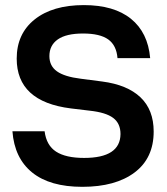

<svg xmlns="http://www.w3.org/2000/svg" viewBox="-20 -720 647 746"><path d="M28.3 -210H153.3Q160.2 -155.3 197.8 -130.9Q235.4 -106.4 306.6 -106.4Q447.3 -106.4 448.2 -199.2Q448.2 -240.2 419.9 -261.7Q391.6 -283.2 328.1 -290L254.9 -298.8Q44.9 -325.2 44.9 -492.2Q44.9 -588.9 114.7 -644.5Q184.6 -700.2 305.7 -700.2Q422.9 -700.2 488.8 -647Q554.7 -593.8 563.5 -494.1H436.5Q432.6 -543.9 400.4 -566.9Q368.2 -589.8 302.7 -589.8Q237.3 -589.8 204.6 -566.9Q171.9 -543.9 171.9 -502Q171.9 -463.9 201.2 -442.9Q230.5 -421.9 293.9 -414.1L377 -403.3Q474.6 -390.6 525.9 -341.8Q577.1 -293 577.1 -209Q577.1 -105.5 502.9 -49.8Q428.7 5.9 299.8 5.9Q173.8 5.9 105 -49.8Q36.1 -105.5 28.3 -210Z"/></svg>

Font: Dinish Expanded
Style: Bold
Weight: 700
Width: 7
Designer: Charles Nix
Foundry: Playbeing
Version: Version 2.005; ttfautohint (v1.8.3)